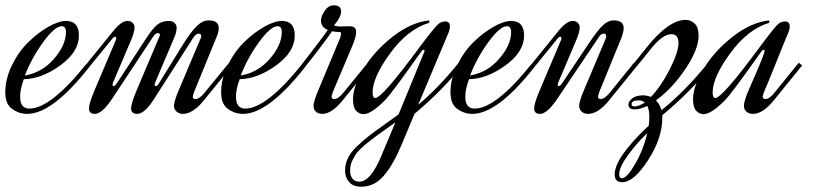

<svg xmlns="http://www.w3.org/2000/svg" viewBox="-93 -430 3079 725"><path d="M18 -20Q98 -20 232 -187L245 -178Q105 0 10 0Q-21 0 -47 -18.5Q-73 -37 -73 -81Q-73 -133 -47.5 -184.5Q-22 -236 14.5 -271.5Q51 -307 90 -329Q129 -351 156 -351Q205 -351 205 -296Q205 -234 134.5 -183Q64 -132 -3 -131Q-17 -94 -17 -65Q-17 -20 18 -20ZM140 -331Q114 -331 70.5 -271.5Q27 -212 1 -145Q66 -156 111 -208Q156 -260 156 -309Q156 -331 140 -331Z M639 -291 486 -52Q452 0 425 0Q402 0 402 -21Q402 -39 423 -89L509 -292Q511 -296 511 -297Q511 -305 503 -305Q494 -305 485 -291L327 -52Q291 0 265 0Q243 0 243 -21Q243 -39 264 -89L345 -280Q346 -282 346 -285Q346 -291 341 -291Q336 -291 332 -285L235 -166L223 -175L333 -311Q365 -351 388 -351Q401 -351 408 -343.5Q415 -336 415 -326Q415 -310 403 -281L335 -121Q332 -115 332 -110Q332 -105 336 -105Q341 -105 348 -115L455 -279Q482 -321 500 -336Q518 -351 545 -351Q558 -351 566 -343.5Q574 -336 574 -326Q574 -306 562 -281L494 -121Q491 -115 491 -110Q491 -105 495 -105Q501 -105 507 -115L601 -267Q631 -314 652 -333.5Q673 -353 695 -353Q733 -353 733 -324Q733 -309 725 -291L640 -83Q635 -68 635 -65Q635 -56 645 -56Q661 -56 682 -83L772 -193L784 -183L676 -50Q635 0 598 0Q584 0 574 -8.5Q564 -17 564 -30Q564 -49 586 -99L665 -286Q667 -292 667 -293Q667 -303 657 -303Q648 -303 639 -291Z M833 -20Q913 -20 1047 -187L1060 -178Q920 0 825 0Q794 0 768 -18.5Q742 -37 742 -81Q742 -133 767.5 -184.5Q793 -236 829.5 -271.5Q866 -307 905 -329Q944 -351 971 -351Q1020 -351 1020 -296Q1020 -234 949.5 -183Q879 -132 812 -131Q798 -94 798 -65Q798 -20 833 -20ZM955 -331Q929 -331 885.5 -271.5Q842 -212 816 -145Q881 -156 926 -208Q971 -260 971 -309Q971 -331 955 -331Z M1164 -83Q1159 -68 1159 -65Q1159 -56 1169 -56Q1185 -56 1206 -83L1296 -193L1308 -183L1200 -50Q1159 0 1124 0Q1109 0 1100 -8Q1091 -16 1091 -30Q1091 -49 1113 -99L1181 -262Q1195 -292 1195 -304Q1195 -309 1189 -309Q1176 -309 1161 -312Q1128 -264 1047 -162L1035 -172Q1108 -265 1145 -317Q1119 -327 1119 -353Q1119 -368 1133 -389Q1147 -410 1168 -410Q1195 -410 1195 -387Q1195 -365 1168 -334Q1178 -330 1196 -330Q1202 -330 1212.5 -330.5Q1223 -331 1227 -331Q1252 -331 1252 -309Q1252 -294 1240 -263Z M1635 -188 1648 -178Q1576 -87 1472 0L1425 113Q1391 194 1355.5 234.5Q1320 275 1271 275Q1240 275 1225 257Q1210 239 1210 215Q1210 190 1220.5 167.5Q1231 145 1254.5 123Q1278 101 1298 85Q1318 69 1355 43Q1392 17 1412 2L1507 -229Q1510 -235 1510 -237Q1510 -242 1507 -242Q1502 -242 1498 -235Q1495 -232 1466 -191Q1437 -150 1405.5 -107.5Q1374 -65 1358 -49Q1308 1 1280 1Q1264 1 1252 -11.5Q1240 -24 1240 -55Q1240 -105 1281 -172Q1322 -239 1391 -292.5Q1460 -346 1528 -353V-344Q1447 -320 1380.5 -229Q1314 -138 1314 -81Q1314 -60 1324 -60Q1350 -60 1490 -250Q1549 -329 1563 -340Q1575 -349 1588 -349Q1606 -349 1606 -331Q1606 -319 1600 -305L1486 -34Q1561 -97 1635 -188ZM1348 156 1400 32Q1390 39 1367 55.5Q1344 72 1335.5 78Q1327 84 1309.5 97.5Q1292 111 1285 117Q1278 123 1266 134.5Q1254 146 1249.5 154Q1245 162 1239 173Q1233 184 1231 194Q1229 204 1229 216Q1229 232 1237.5 244Q1246 256 1264 256Q1307 256 1348 156Z M1699 -20Q1779 -20 1913 -187L1926 -178Q1786 0 1691 0Q1660 0 1634 -18.5Q1608 -37 1608 -81Q1608 -133 1633.5 -184.5Q1659 -236 1695.5 -271.5Q1732 -307 1771 -329Q1810 -351 1837 -351Q1886 -351 1886 -296Q1886 -234 1815.5 -183Q1745 -132 1678 -131Q1664 -94 1664 -65Q1664 -20 1699 -20ZM1821 -331Q1795 -331 1751.5 -271.5Q1708 -212 1682 -145Q1747 -156 1792 -208Q1837 -260 1837 -309Q1837 -331 1821 -331Z M2026 -280Q2027 -282 2027 -285Q2027 -291 2022 -291Q2017 -291 2013 -285L1916 -166L1904 -175L2014 -311Q2046 -351 2069 -351Q2082 -351 2089 -343.5Q2096 -336 2096 -326Q2096 -310 2084 -281L2016 -121Q2013 -115 2013 -110Q2013 -105 2017 -105Q2022 -105 2029 -115L2131 -267Q2163 -315 2183 -334Q2203 -353 2224 -353Q2262 -353 2262 -324Q2262 -312 2255 -291L2170 -83Q2165 -68 2165 -65Q2165 -56 2175 -56Q2191 -56 2212 -83L2301 -193L2314 -183L2206 -50Q2165 0 2128 0Q2113 0 2103.5 -8.5Q2094 -17 2094 -30Q2094 -49 2116 -99L2195 -286Q2196 -289 2196 -293Q2196 -303 2187 -303Q2176 -303 2169 -291L2008 -52Q1972 0 1946 0Q1924 0 1924 -21Q1924 -39 1945 -89Z M2577 -188 2590 -178Q2515 -84 2408 5V14Q2408 92 2354 175Q2300 258 2257 258Q2228 258 2228 229Q2228 165 2357 44Q2359 22 2359 12Q2359 -15 2351 -30Q2325 -17 2303 -17Q2280 -17 2280 -35Q2280 -48 2295 -59Q2310 -70 2336 -70Q2349 -70 2365 -64Q2404 -105 2436.5 -169.5Q2469 -234 2469 -267Q2469 -301 2442 -301Q2408 -301 2362 -242Q2324 -194 2300 -166L2288 -175L2348 -250Q2432 -355 2496 -355Q2515 -355 2530 -341Q2545 -327 2545 -295Q2545 -244 2495 -169.5Q2445 -95 2384 -51Q2398 -37 2405 -14Q2493 -85 2577 -188ZM2256 243Q2275 242 2306 188Q2337 134 2351 73Q2315 106 2280 153.5Q2245 201 2245 228Q2245 243 2256 243ZM2303 -28Q2319 -28 2342 -43Q2332 -51 2319 -51Q2292 -51 2292 -37Q2292 -28 2303 -28Z M2792 -83Q2787 -68 2787 -65Q2787 -56 2797 -56Q2813 -56 2834 -83L2923 -193L2936 -183L2828 -50Q2787 0 2750 0Q2735 0 2725.5 -8.5Q2716 -17 2716 -30Q2716 -50 2738 -99Q2794 -226 2794 -237Q2794 -242 2791 -242Q2786 -242 2782 -235Q2779 -232 2750 -191Q2721 -150 2689.5 -107.5Q2658 -65 2642 -49Q2592 1 2564 1Q2548 1 2536 -11.5Q2524 -24 2524 -55Q2524 -105 2565 -172Q2606 -239 2675 -292.5Q2744 -346 2812 -353V-344Q2731 -320 2664.5 -229Q2598 -138 2598 -81Q2598 -60 2608 -60Q2634 -60 2774 -250Q2833 -329 2846 -340Q2858 -349 2871 -349Q2889 -349 2889 -331Q2889 -319 2883 -305Q2879 -297 2838.5 -196Q2798 -95 2792 -83Z"/></svg>

Font: Dynalight
Style: Regular
Weight: 400
Designer: Astigmatic (AOETI)
Foundry: Astigmatic (AOETI)
Version: Version 1.000